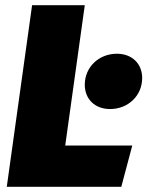

<svg xmlns="http://www.w3.org/2000/svg" viewBox="-20 -716 565 736"><path d="M305 -696H103L6 0H445L487 -158H230ZM402 -298C471 -298 525 -349 525 -417C525 -471 487 -510 428 -510C359 -510 305 -459 305 -391C305 -337 343 -298 402 -298Z"/></svg>

Font: Fira Sans Heavy
Style: Italic
Weight: 900
Italic angle: -8°
Designer: bBox Type GmbH & Carrois Corporate GbR & Edenspiekermann AG
Foundry: bBox Type GmbH & Carrois Corporate GbR & Edenspiekermann AG
Version: Version 4.301;PS 004.301;hotconv 1.0.88;makeotf.lib2.5.64775